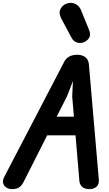

<svg xmlns="http://www.w3.org/2000/svg" viewBox="-41 -1307 752 1327"><path d="M42 0Q20.5 0 3.2 -10.8Q-14 -21.5 -19.2 -40.5Q-24.5 -59.5 -11 -85.5L403 -880.5Q413 -901 435.5 -914.8Q458 -928.5 493 -928.5Q526.5 -928.5 548.8 -911.8Q571 -895 573.5 -861L642 -66Q644.5 -32.5 625.8 -16.2Q607 0 577 0Q544 0 526.8 -15.8Q509.5 -31.5 507.5 -58L481 -371.5H285L120.5 -46.5Q106 -20.5 88.5 -10.2Q71 0 42 0ZM350.5 -500.5H470L458 -640L463 -747L422 -641ZM546.5 -1019Q523 -1006 496 -1011.8Q469 -1017.5 453.5 -1046L384.5 -1175Q362.5 -1216.5 377.2 -1245Q392 -1273.5 422 -1283Q452 -1293 479.2 -1280Q506.5 -1267 518 -1239L575 -1099.5Q586.5 -1070 577.5 -1050.5Q568.5 -1031 546.5 -1019Z"/></svg>

Font: Edu AU VIC WA NT Hand
Style: Bold
Weight: 700
Version: Version 1.001